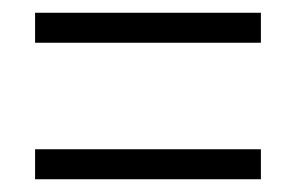

<svg xmlns="http://www.w3.org/2000/svg" viewBox="-20 -503 455 301"><path d="M35 -436V-483H389V-436ZM35 -222V-269H389V-222Z"/></svg>

Font: Noto Sans ExtraCondensed Light
Style: Italic
Weight: 300
Width: 2
Italic angle: -12°
Designer: Monotype Design Team
Foundry: Monotype Imaging Inc.
Version: Version 2.013; ttfautohint (v1.8.4.7-5d5b)